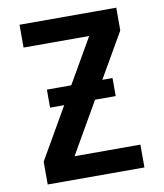

<svg xmlns="http://www.w3.org/2000/svg" viewBox="-83 -803 741 870"><g transform="rotate(-10 288.0 -367.5)"><path d="M66 0H511V-105H208L344 -341H439V-424H392L511 -630V-735H66V-630H368L249 -424H137V-341H202L66 -105Z"/></g></svg>

Font: Iosevka Sparkle
Style: Bold
Weight: 700
Designer: Belleve Invis
Foundry: Belleve Invis
Version: Version 4.5.0; ttfautohint (v1.8.3)